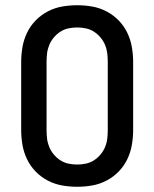

<svg xmlns="http://www.w3.org/2000/svg" viewBox="-20 -702 590 734"><path d="M275 12Q246 12 217.5 7Q189 2 163 -11.5Q137 -25 116.5 -46Q96 -67 83.5 -93Q71 -119 66 -147.5Q61 -176 61 -205V-465Q61 -494 66 -522.5Q71 -551 83.5 -577Q96 -603 116.5 -624Q137 -645 163 -658.5Q189 -672 217.5 -677Q246 -682 275 -682Q304 -682 332.5 -677Q361 -672 387 -658.5Q413 -645 433.5 -624Q454 -603 466.5 -577Q479 -551 484 -522.5Q489 -494 489 -465V-205Q489 -176 484 -147.5Q479 -119 466.5 -93Q454 -67 433.5 -46Q413 -25 387 -11.5Q361 2 332.5 7Q304 12 275 12ZM275 -73Q292 -73 308.5 -76.5Q325 -80 339 -89Q353 -98 364 -111Q375 -124 381.5 -139.5Q388 -155 390 -171.5Q392 -188 392 -205V-465Q392 -482 390 -498.5Q388 -515 381.5 -530.5Q375 -546 364 -559Q353 -572 339 -581Q325 -590 308.5 -593.5Q292 -597 275 -597Q258 -597 241.5 -593.5Q225 -590 211 -581Q197 -572 186 -559Q175 -546 168.5 -530.5Q162 -515 160 -498.5Q158 -482 158 -465V-205Q158 -188 160 -171.5Q162 -155 168.5 -139.5Q175 -124 186 -111Q197 -98 211 -89Q225 -80 241.5 -76.5Q258 -73 275 -73Z"/></svg>

Font: Lode Dark
Style: Bold
Weight: 700
Monospace: yes
Designer: Belleve Invis
Foundry: Belleve Invis
Version: Version 29.2.0; ttfautohint (v1.8.3)